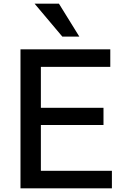

<svg xmlns="http://www.w3.org/2000/svg" viewBox="-20 -1028 665 1048"><path d="M91.8 0V-758.8H582V-663.1H203.1V-439.5H544.9V-345.7H203.1V-95.7H590.8V0ZM168.9 -1007.8H301.8L413.1 -828.1H320.3Z"/></svg>

Font: Gothic A1 SemiBold
Style: Regular
Weight: 600
Version: Version 2.50